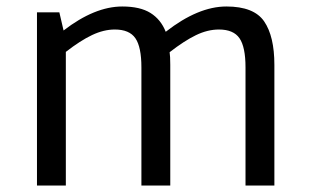

<svg xmlns="http://www.w3.org/2000/svg" viewBox="-20 -572 955 592"><path d="M826 -372V0H737V-364Q737 -427 718.5 -454Q700 -481 655 -481Q620 -481 584 -463.5Q548 -446 503 -411Q505 -399 505 -372V0H416V-364Q416 -427 397.5 -454Q379 -481 334 -481Q300 -481 264 -464Q228 -447 183 -412V0H94V-534H163L176 -478Q272 -552 357 -552Q412 -552 444 -532Q476 -512 491 -474Q591 -552 678 -552Q763 -552 794.5 -506Q826 -460 826 -372Z"/></svg>

Font: Martel Sans
Style: Regular
Weight: 400
Designer: Dan Reynolds and Mathieu Réguer
Foundry: Dan Reynolds and Mathieu Réguer
Version: Version 1.002; ttfautohint (v1.1) -l 5 -r 5 -G 72 -x 0 -D la